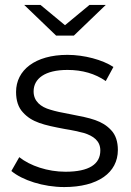

<svg xmlns="http://www.w3.org/2000/svg" viewBox="-20 -752 529 777"><path d="M240 5C376 5 457 -53 457 -145C457 -179 448 -206 430 -225C394 -264 348 -274 264 -290C230 -296 203 -302 184 -308C145 -319 116 -342 116 -382C116 -434 162 -469 253 -469C313 -469 365 -454 408 -424L439 -481C395 -510 321 -530 253 -530C122 -530 45 -468 45 -380C45 -345 54 -317 73 -297C109 -257 157 -246 242 -230C274 -225 300 -219 319 -214C358 -202 386 -182 386 -143C386 -88 341 -57 245 -57C173 -57 102 -81 58 -116L26 -60C70 -23 155 5 240 5ZM78 -732 207 -608H279L408 -732H342L243 -650L144 -732Z"/></svg>

Font: Malon Grotesk
Style: Regular
Weight: 400
Designer: Julieta Ulanovsky
Foundry: Julieta Ulanovsky
Version: Version 7.200